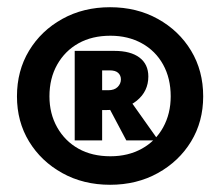

<svg xmlns="http://www.w3.org/2000/svg" viewBox="-20 -503 610 532"><path d="M285 9Q211 9 152.5 -23.5Q94 -56 60.5 -111Q27 -166 27 -236Q27 -307 60.5 -362.5Q94 -418 152.5 -450.5Q211 -483 285 -483Q359 -483 417.5 -450.5Q476 -418 509.5 -362.5Q543 -307 543 -236Q543 -166 509.5 -111Q476 -56 417.5 -23.5Q359 9 285 9ZM286 -70Q335 -70 373 -91Q411 -112 432 -150Q453 -188 453 -236Q453 -286 432 -324Q411 -362 373 -383Q335 -404 286 -404Q235 -404 197.5 -383Q160 -362 138.5 -324Q117 -286 117 -236Q117 -188 138.5 -150Q160 -112 197.5 -91Q235 -70 286 -70ZM187 -114V-362H297Q342 -362 366.5 -343.5Q391 -325 391 -291Q391 -250 359 -224Q327 -198 273 -198H189V-253H280Q297 -253 306 -262Q315 -271 315 -283Q315 -294 307.5 -301Q300 -308 284 -308H263V-114ZM330 -114 268 -231 334 -234 419 -114Z"/></svg>

Font: Ysabeau SC Black
Style: Regular
Weight: 900
Designer: Christian Thalmann (Catharsis Fonts)
Version: Version 2.001;gftools[0.9.30]; featfreeze: smcp